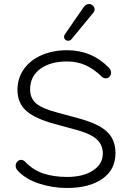

<svg xmlns="http://www.w3.org/2000/svg" viewBox="-20 -928 646 956"><path d="M69 -78Q58 -89 58 -103Q58 -114 66 -123Q74 -132 85 -132Q97 -132 107 -121Q145 -81 196.5 -64Q248 -47 314 -47Q394 -47 443 -79Q492 -111 492 -164Q492 -206 461.5 -234.5Q431 -263 354 -283L252 -311Q155 -337 111 -376Q67 -415 67 -480Q67 -539 99 -584Q131 -629 187.5 -653.5Q244 -678 314 -678Q437 -678 522 -591Q533 -580 533 -566Q533 -555 525.5 -546.5Q518 -538 507 -538Q495 -538 486 -547Q447 -585 405.5 -603.5Q364 -622 314 -622Q231 -622 180.5 -585Q130 -548 130 -483Q130 -438 160.5 -412.5Q191 -387 264 -368L367 -340Q469 -313 512 -273Q555 -233 555 -166Q555 -83 489.5 -37.5Q424 8 314 8Q242 8 174.5 -14Q107 -36 69 -78ZM319 -725Q311 -725 305 -730.5Q299 -736 299 -744Q299 -752 303 -757L397 -893Q408 -908 423 -908Q434 -908 442.5 -900Q451 -892 451 -882Q451 -872 444 -864L337 -734Q330 -725 319 -725Z"/></svg>

Font: SN Pro Light
Style: Regular
Weight: 300
Designer: Tobias Whetton
Foundry: Supernotes
Version: Version 1.002